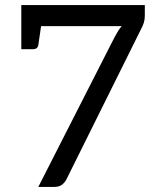

<svg xmlns="http://www.w3.org/2000/svg" viewBox="-20 -737 642 757"><path d="M131 0 432 -591Q439 -604 445.5 -614.5Q452 -625 460 -634H142L131 -559Q128 -543 110 -543H64V-717H551V-677Q551 -660 547.5 -649Q544 -638 540 -630L243 -32Q237 -19 225.5 -9.5Q214 0 194 0Z"/></svg>

Font: Aleo
Style: Regular
Weight: 400
Designer: Alessio Laiso
Foundry: Alessio Laiso
Version: Version 2.001; ttfautohint (v1.8.4.7-5d5b);gftools[0.9.29]